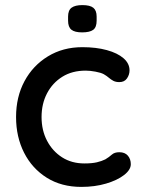

<svg xmlns="http://www.w3.org/2000/svg" viewBox="-20 -723 559 753"><path d="M303 -538Q357 -538 399 -526.5Q441 -515 464.5 -494.5Q488 -474 488 -447Q488 -430 478 -415.5Q468 -401 448 -401Q434 -401 424.5 -406Q415 -411 407 -418Q399 -425 387 -432Q376 -438 354.5 -442Q333 -446 316 -446Q263 -446 224.5 -422Q186 -398 164.5 -357Q143 -316 143 -264Q143 -212 164.5 -171Q186 -130 223.5 -106Q261 -82 311 -82Q341 -82 360 -86.5Q379 -91 393 -98Q408 -107 418.5 -116.5Q429 -126 448 -126Q470 -126 481.5 -112.5Q493 -99 493 -79Q493 -57 466.5 -36.5Q440 -16 396 -3Q352 10 299 10Q221 10 163.5 -26Q106 -62 74.5 -124Q43 -186 43 -264Q43 -343 76 -404.5Q109 -466 168 -502Q227 -538 303 -538ZM302 -596Q273 -596 260 -606.5Q247 -617 247 -642V-658Q247 -683 261 -693Q275 -703 303 -703Q333 -703 346 -692.5Q359 -682 359 -658V-642Q359 -616 345.5 -606Q332 -596 302 -596Z"/></svg>

Font: Quicksand Light SemiBold
Style: Regular
Weight: 600
Version: Version 3.006